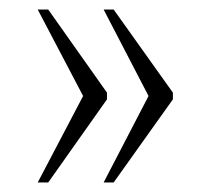

<svg xmlns="http://www.w3.org/2000/svg" viewBox="-20 -471 442 402"><path d="M197 -89 291 -270 197 -451H218L342 -277V-263L218 -89ZM59 -89 154 -270 59 -451H81L204 -277V-263L81 -89Z"/></svg>

Font: Noto Serif Bengali Condensed ExtraLight
Style: Regular
Weight: 200
Width: 3
Designer: Juan Bruce, Universal Thirst, Indian Type Foundry and the Monotype Design Team.
Foundry: Monotype Imaging Inc.
Version: Version 2.003; ttfautohint (v1.8.4.7-5d5b)